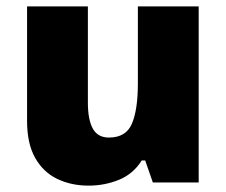

<svg xmlns="http://www.w3.org/2000/svg" viewBox="-20 -573 710 603"><path d="M604 -553V0H460L436 -69H425Q399 -27 354 -8.5Q309 10 258 10Q204 10 160 -11Q116 -32 90.5 -77Q65 -122 65 -193V-553H256V-251Q256 -197 271.5 -169Q287 -141 322 -141Q376 -141 394.5 -185Q413 -229 413 -311V-553Z"/></svg>

Font: Noto Sans Cherokee Black
Style: Regular
Weight: 900
Designer: Monotype Design Team
Foundry: Monotype Imaging Inc.
Version: Version 2.001; ttfautohint (v1.8.4.7-5d5b)